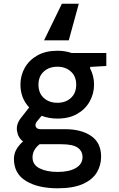

<svg xmlns="http://www.w3.org/2000/svg" viewBox="-20 -781 640 1033"><path d="M289 -143Q243 -143 204 -158L179 -128Q167 -113 172.5 -99.5Q178 -86 199 -86H330Q417 -86 470.5 -49.5Q524 -13 524 62Q524 109 500.5 147.5Q477 186 425.5 209Q374 232 290 232Q184 232 119.5 192.5Q55 153 55 74Q55 46 68.5 22.5Q82 -1 104 -20Q77 -40 71.5 -76.5Q66 -113 93 -147L137 -203Q90 -253 90 -326Q90 -375 113.5 -416.5Q137 -458 181.5 -483Q226 -508 289 -508Q330 -508 365 -496H552V-426L465 -421V-412Q486 -373 486 -326Q486 -277 462.5 -235Q439 -193 395 -168Q351 -143 289 -143ZM289 -228Q333 -228 361.5 -254Q390 -280 390 -326Q390 -370 361.5 -396Q333 -422 289 -422Q244 -422 215.5 -396Q187 -370 187 -326Q187 -280 215.5 -254Q244 -228 289 -228ZM155 66Q155 106 193.5 125Q232 144 290 144Q352 144 388 123Q424 102 424 64Q424 32 398 13.5Q372 -5 310 -5H193Q155 25 155 66ZM217 -564 313 -761H404L350 -564Z"/></svg>

Font: DM Mono Medium
Style: Regular
Weight: 500
Designer: Colophon Foundry
Foundry: Colophon Foundry
Version: Version 1.000; ttfautohint (v1.8.2.53-6de2)